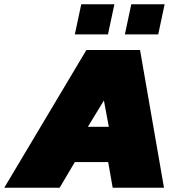

<svg xmlns="http://www.w3.org/2000/svg" viewBox="-62 -878 859 898"><path d="M288 -717 318 -858H473L443 -717ZM522 -717 552 -858H708L678 -717ZM-42 0 342 -644H593L705 0H465L444 -120H288L217 0ZM349 -285H447L424 -408Z"/></svg>

Font: Kanit Black
Style: Italic
Weight: 900
Italic angle: -12°
Designer: Katatrad Team
Foundry: CadsonDemak
Version: Version 2.000; ttfautohint (v1.8.3)